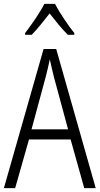

<svg xmlns="http://www.w3.org/2000/svg" viewBox="-20 -967 512 987"><path d="M263 -947H208C186 -903 140 -837 109 -797V-788H143C171 -816 206 -861 235 -898C265 -860 298 -818 329 -788H362V-797C335 -830 286 -901 263 -947ZM413 0H472L269 -715H204L0 0H58L129 -250H343ZM258 -568 330 -302H142L214 -568C222 -600 230 -631 236 -662C242 -632 251 -598 258 -568Z"/></svg>

Font: Noto Sans Hebrew Condensed Light
Style: Regular
Weight: 300
Width: 3
Designer: Monotype Design Team
Foundry: Monotype Imaging Inc.
Version: Version 2.004